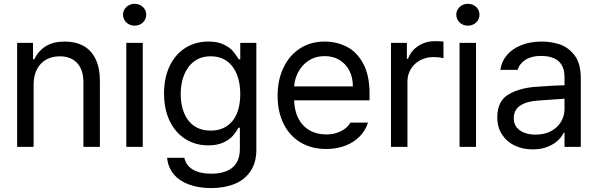

<svg xmlns="http://www.w3.org/2000/svg" viewBox="-20 -749 3049 979"><path d="M151.4 0V-318.4C151.4 -348.3 157.1 -374.2 168.5 -396C179.9 -417.8 195.6 -434.2 215.8 -445.3C236 -456.4 259.1 -461.9 285.2 -461.9C310.5 -461.9 332.2 -456.7 350.1 -446.3C368 -435.9 381.7 -420.9 391.1 -401.4C400.6 -381.8 405.3 -358.4 405.3 -331.1V0H489.3V-336.9C489.3 -381.2 481.9 -418.3 467.3 -448.2C452.6 -478.2 432 -500.5 405.3 -515.1C378.6 -529.8 347 -537.1 310.5 -537.1C271.5 -537.1 239.3 -529.3 213.9 -513.7C188.5 -498 168.9 -475.9 155.3 -447.3H148.4V-530.3H67.4V0Z M624 -530.3V0H708V-530.3ZM636.7 -625.5C645.8 -620.6 655.6 -618.2 666 -618.2C677.1 -618.2 687.2 -620.6 696.3 -625.5C705.4 -630.4 712.6 -637.2 717.8 -646C723 -654.8 725.6 -664.1 725.6 -673.8C725.6 -684.2 723 -693.7 717.8 -702.1C712.6 -710.6 705.4 -717.3 696.3 -722.2C687.2 -727.1 677.1 -729.5 666 -729.5C655.6 -729.5 645.8 -727.1 636.7 -722.2C627.6 -717.3 620.4 -710.6 615.2 -702.1C610 -693.7 607.4 -684.2 607.4 -673.8C607.4 -664.1 610 -654.8 615.2 -646C620.4 -637.2 627.6 -630.4 636.7 -625.5Z M943.8 191.9C976.7 203.9 1014.3 210 1056.6 210C1101.6 210 1141.3 203 1175.8 189C1210.3 175 1237.5 153.3 1257.3 124C1277.2 94.7 1287.1 58.3 1287.1 14.6V-530.3H1205.1V-446.3H1198.2C1185.2 -465.8 1174.2 -480.8 1165 -491.2C1155.9 -501.6 1141.1 -511.9 1120.6 -522C1100.1 -532.1 1074.2 -537.1 1043 -537.1C998.7 -537.1 959.5 -526.4 925.3 -504.9C891.1 -483.4 864.4 -452.6 845.2 -412.6C826 -372.6 816.4 -325.8 816.4 -272.5C816.4 -218.4 826.2 -171.4 845.7 -131.3C865.2 -91.3 892.1 -60.7 926.3 -39.6C960.4 -18.4 999 -7.8 1042 -7.8C1073.2 -7.8 1099.3 -12.9 1120.1 -22.9C1141 -33 1156.6 -44.1 1167 -56.2C1177.4 -68.2 1187.2 -82 1196.3 -97.7H1203.1V9.8C1203.1 52.7 1190.4 84.6 1165 105.5C1139.6 126.3 1103.5 136.7 1056.6 136.7C1018.9 136.7 988.1 129.9 964.4 116.2C940.6 102.5 925.8 82.4 919.9 55.7H832C835.3 88.2 846.5 116 865.7 139.2C884.9 162.3 911 179.9 943.8 191.9ZM1135.7 -105.5C1113 -90.5 1085.6 -83 1053.7 -83C1021.2 -83 993.5 -90.8 970.7 -106.4C947.9 -122.1 930.7 -143.9 918.9 -171.9C907.2 -199.9 901.4 -232.4 901.4 -269.5C901.4 -306 907.2 -338.7 918.9 -367.7C930.7 -396.6 947.9 -419.6 970.7 -436.5C993.5 -453.5 1021.2 -461.9 1053.7 -461.9C1086.3 -461.9 1113.8 -453.9 1136.2 -438C1158.7 -422 1175.8 -399.6 1187.5 -370.6C1199.2 -341.6 1205.1 -307.9 1205.1 -269.5C1205.1 -230.5 1199.2 -197.1 1187.5 -169.4C1175.8 -141.8 1158.5 -120.4 1135.7 -105.5Z M1512.2 -22.9C1549.6 -0.5 1593.4 10.7 1643.6 10.7C1679.4 10.7 1711.9 5 1741.2 -6.3C1770.5 -17.7 1794.9 -33.5 1814.5 -53.7C1834 -73.9 1848 -97.3 1856.4 -124H1766.6C1760.1 -112.3 1751.1 -102.1 1739.7 -93.3C1728.4 -84.5 1714.5 -77.3 1698.2 -71.8C1682 -66.2 1663.7 -63.5 1643.6 -63.5C1611 -63.5 1582.4 -70.6 1557.6 -85C1532.9 -99.3 1513.7 -120.3 1500 -147.9C1486.3 -175.6 1479.5 -209 1479.5 -248V-295.9C1479.5 -325.2 1486 -352.7 1499 -378.4C1512 -404.1 1530.3 -424.6 1553.7 -439.9C1577.1 -455.2 1604.5 -462.9 1635.7 -462.9C1664.4 -462.9 1689.6 -456.2 1711.4 -442.9C1733.2 -429.5 1750 -411.3 1761.7 -388.2C1773.4 -365.1 1779.3 -338.5 1779.3 -308.6H1454.1V-237.3H1864.3V-272.5C1864.3 -334.3 1853.5 -385.1 1832 -424.8C1810.5 -464.5 1782.6 -493.2 1748 -510.7C1713.5 -528.3 1676.1 -537.1 1635.7 -537.1C1588.2 -537.1 1546.4 -525.6 1510.3 -502.4C1474.1 -479.3 1446 -446.8 1425.8 -404.8C1405.6 -362.8 1395.5 -314.8 1395.5 -260.7C1395.5 -206.7 1405.6 -159.2 1425.8 -118.2C1446 -77.1 1474.8 -45.4 1512.2 -22.9Z M1973.6 -530.3V0H2057.6V-334C2057.6 -357.4 2063.5 -378.6 2075.2 -397.5C2086.9 -416.3 2102.9 -431.2 2123 -441.9C2143.2 -452.6 2165.7 -458 2190.4 -458C2200.2 -458 2210.3 -457.4 2220.7 -456.1C2231.1 -454.8 2238 -453.5 2241.2 -452.1V-537.1C2228.2 -538.4 2213.5 -539.1 2197.3 -539.1C2166 -539.1 2137.9 -530.9 2112.8 -514.6C2087.7 -498.4 2070.3 -476.6 2060.5 -449.2H2054.7V-530.3Z M2323.2 -530.3V0H2407.2V-530.3ZM2335.9 -625.5C2345.1 -620.6 2354.8 -618.2 2365.2 -618.2C2376.3 -618.2 2386.4 -620.6 2395.5 -625.5C2404.6 -630.4 2411.8 -637.2 2417 -646C2422.2 -654.8 2424.8 -664.1 2424.8 -673.8C2424.8 -684.2 2422.2 -693.7 2417 -702.1C2411.8 -710.6 2404.6 -717.3 2395.5 -722.2C2386.4 -727.1 2376.3 -729.5 2365.2 -729.5C2354.8 -729.5 2345.1 -727.1 2335.9 -722.2C2326.8 -717.3 2319.7 -710.6 2314.5 -702.1C2309.2 -693.7 2306.6 -684.2 2306.6 -673.8C2306.6 -664.1 2309.2 -654.8 2314.5 -646C2319.7 -637.2 2326.8 -630.4 2335.9 -625.5Z M2780.3 -240.2C2831.1 -244.1 2859.4 -246.1 2865.2 -246.1L2864.3 -314.5L2808.6 -312.5C2752.6 -309.2 2721.4 -307.3 2714.8 -306.6C2657.6 -302.7 2610 -289.6 2572.3 -267.1C2534.5 -244.6 2515.6 -205.7 2515.6 -150.4C2515.6 -117.2 2523.6 -88.2 2539.6 -63.5C2555.5 -38.7 2577.1 -19.9 2604.5 -6.8C2631.8 6.2 2662.4 12.7 2696.3 12.7C2724.9 12.7 2750.2 8.3 2772 -0.5C2793.8 -9.3 2811.4 -20 2824.7 -32.7C2838.1 -45.4 2848 -58.6 2854.5 -72.3H2858.4V0H2941.4V-349.6C2941.4 -401 2930.5 -440.6 2908.7 -468.3C2886.9 -495.9 2861.3 -514.3 2832 -523.4C2802.7 -532.6 2772.8 -537.1 2742.2 -537.1C2703.8 -537.1 2669.3 -531.1 2638.7 -519C2608.1 -507 2583.5 -490.1 2564.9 -468.3C2546.4 -446.5 2535.2 -421.2 2531.2 -392.6H2619.1C2625.7 -414.1 2639.2 -431.3 2659.7 -444.3C2680.2 -457.4 2706.4 -463.9 2738.3 -463.9C2765 -463.9 2787.3 -459.8 2805.2 -451.7C2823.1 -443.5 2836.4 -431.5 2845.2 -415.5C2854 -399.6 2858.4 -380.2 2858.4 -357.4V-192.4C2858.4 -169.6 2852.5 -148.3 2840.8 -128.4C2829.1 -108.6 2812.2 -92.6 2790 -80.6C2767.9 -68.5 2741.5 -62.5 2710.9 -62.5C2689.5 -62.5 2670.2 -65.8 2653.3 -72.3C2636.4 -78.8 2623.2 -88.2 2613.8 -100.6C2604.3 -113 2599.6 -128.3 2599.6 -146.5C2599.6 -174.5 2610.5 -195.8 2632.3 -210.4C2654.1 -225.1 2684.9 -233.7 2724.6 -236.3Z"/></svg>

Font: Pretendard Variable
Style: Regular
Weight: 400
Designer: Base glyphs from Inter by Rasmus Andersson; Hangeul glyphs from Noto Sans CJK(Source Han Sans) by Jang Soo-young and Kan
Foundry: Kil Hyung-jin
Version: Version 1.309;Glyphs 3.2 (3225)